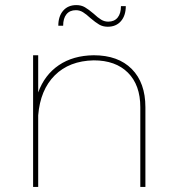

<svg xmlns="http://www.w3.org/2000/svg" viewBox="-20 -734 684 754"><path d="M403 -629Q384 -629 369.5 -637.5Q355 -646 335 -663Q319 -678 306 -686Q293 -694 278 -694Q254 -694 241 -678Q228 -662 228 -633H209Q209 -670 228 -692Q247 -714 280 -714Q299 -714 313.5 -705.5Q328 -697 348 -680Q364 -665 377 -657Q390 -649 405 -649Q429 -649 442 -665Q455 -681 455 -710H474Q474 -673 455 -651Q436 -629 403 -629ZM551 -313V0H531V-313Q531 -400 482.5 -448.5Q434 -497 348 -497Q252 -495 195 -438Q138 -381 130 -281V0H110V-517H130V-371Q155 -440 211 -478Q267 -516 348 -517Q444 -517 497.5 -463Q551 -409 551 -313Z"/></svg>

Font: TypoPRO Montserrat
Style: Regular
Weight: 250
Designer: Julieta Ulanovsky
Foundry: Julieta Ulanovsky
Version: Version 6.001